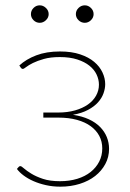

<svg xmlns="http://www.w3.org/2000/svg" viewBox="-20 -694 486 720"><path d="M52.5 -448.5Q78 -472 116 -486.5Q154 -501 205 -501Q248.5 -501 280.5 -490.2Q312.5 -479.5 333.2 -462Q354 -444.5 364.2 -422.5Q374.5 -400.5 374.5 -378.5Q374.5 -362 368.2 -344.2Q362 -326.5 347.8 -310.5Q333.5 -294.5 310.2 -282Q287 -269.5 253.5 -263.5Q287.5 -258.5 313 -246.8Q338.5 -235 355.2 -218Q372 -201 380.5 -180Q389 -159 389 -136Q389 -105 375 -79Q361 -53 336.8 -34Q312.5 -15 279 -4.5Q245.5 6 206.5 6Q177.5 6 152 0.2Q126.5 -5.5 105.5 -14.8Q84.5 -24 68.5 -36Q52.5 -48 43.5 -60.5L50 -68Q52 -71 56.5 -71Q60.5 -71 70.2 -62.2Q80 -53.5 97.5 -42.8Q115 -32 141.2 -23.2Q167.5 -14.5 205 -14.5Q240.5 -14.5 269.8 -23.5Q299 -32.5 319.8 -49Q340.5 -65.5 352 -88Q363.5 -110.5 363.5 -137.5Q363.5 -163 352.5 -184Q341.5 -205 320.5 -220.5Q299.5 -236 268.8 -244.5Q238 -253 198.5 -253H142.5V-272H198.5Q233 -272 261.2 -280Q289.5 -288 309.5 -302Q329.5 -316 340.2 -335.2Q351 -354.5 351 -376.5Q351 -396 342.2 -414.5Q333.5 -433 315.5 -447.5Q297.5 -462 269.8 -471Q242 -480 204.5 -480Q169.5 -480 144.8 -473Q120 -466 103.5 -457.8Q87 -449.5 78 -442.5Q69 -435.5 65.5 -435.5Q61.5 -435.5 58.5 -439.5ZM162.5 -641Q162.5 -628 152.2 -618.2Q142 -608.5 129 -608.5Q115.5 -608.5 105.8 -618.2Q96 -628 96 -641Q96 -654.5 105.8 -664.2Q115.5 -674 129 -674Q142 -674 152.2 -664.2Q162.5 -654.5 162.5 -641ZM331 -641Q331 -628 321 -618.2Q311 -608.5 298 -608.5Q284.5 -608.5 274.5 -618.2Q264.5 -628 264.5 -641Q264.5 -654.5 274.5 -664.2Q284.5 -674 298 -674Q311 -674 321 -664.2Q331 -654.5 331 -641Z"/></svg>

Font: Lato ExtraLight
Style: Regular
Weight: 275
Designer: Lukasz Dziedzic with Adam Twardoch and Botio Nikoltchev
Foundry: tyPoland Lukasz Dziedzic
Version: Version 2.015; 2015-08-06; http://www.latofonts.com/